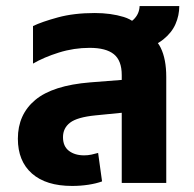

<svg xmlns="http://www.w3.org/2000/svg" viewBox="-20 -604 642 634"><path d="M382 0V-356Q382 -404 356 -425Q330 -446 276 -446Q224 -446 174.5 -430.5Q125 -415 89 -394V-518Q118 -532 171 -546.5Q224 -561 293 -561Q346 -561 388.5 -548Q431 -535 450 -497Q492 -484 510.5 -446.5Q529 -409 529 -350V0ZM218 10Q132 10 85.5 -31Q39 -72 39 -146Q39 -226 96.5 -274Q154 -322 278 -332L406 -342V-234L295 -223Q235 -217 211.5 -199Q188 -181 188 -151Q188 -121 207.5 -106Q227 -91 258 -91Q270 -91 282 -93.5Q294 -96 304 -99L317 -5Q298 2 272 6Q246 10 218 10ZM447 -439 365 -508Q400 -520 420 -538.5Q440 -557 441 -584H572Q572 -553 559.5 -524.5Q547 -496 519.5 -474Q492 -452 447 -439Z"/></svg>

Font: Farlight84_Sys_V01
Style: Bold
Weight: 700
Designer: Monotype Design Team, Nadine Chahine and Nizar Qandah
Foundry: Monotype Imaging Inc.
Version: Version 2.004;October 31, 2024;FontCreator 14.0.0.2814 64-bi